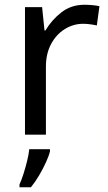

<svg xmlns="http://www.w3.org/2000/svg" viewBox="-20 -566 453 807"><path d="M335 -546Q350 -546 367.5 -544.5Q385 -543 398 -540L387 -459Q374 -462 358.5 -464Q343 -466 329 -466Q288 -466 252 -443.5Q216 -421 194.5 -380.5Q173 -340 173 -286V0H85V-536H157L167 -438H171Q197 -482 238 -514Q279 -546 335 -546ZM190 70Q186 88 173.5 115.5Q161 143 144.5 171Q128 199 110 221H62V209Q70 192 78.5 165.5Q87 139 94 110.5Q101 82 103 61H190Z"/></svg>

Font: Noto Sans Cherokee
Style: Regular
Weight: 400
Designer: Monotype Design Team
Foundry: Monotype Imaging Inc.
Version: Version 2.001